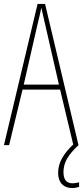

<svg xmlns="http://www.w3.org/2000/svg" viewBox="-20 -734 420 971"><path d="M351 0 284 -281H94L26 0H0L170 -714H208L377 0ZM208 -612Q202 -637 198 -655Q194 -673 189 -695Q185 -673 180.5 -655.5Q176 -638 170 -612L100 -306H278ZM301 136Q301 193 346 193Q355 193 365.5 191Q376 189 380 188V211Q374 213 365 215Q356 217 345 217Q312 217 293 197Q274 177 274 140Q274 99 296.5 61.5Q319 24 357 -9L377 0Q338 36 319.5 68Q301 100 301 136Z"/></svg>

Font: Noto Sans Gujarati UI ExtraCondensed Thin
Style: Regular
Weight: 100
Width: 2
Designer: Jelle Bosma - Monotype Design Team, Universal Thirst
Foundry: Monotype Imaging Inc.
Version: Version 2.106; ttfautohint (v1.8.4.7-5d5b)